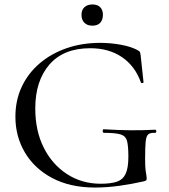

<svg xmlns="http://www.w3.org/2000/svg" viewBox="-20 -828 756 860"><path d="M406 12Q294 12 214 -30.5Q134 -73 91.5 -145Q49 -217 49 -305Q49 -379 77.5 -439.5Q106 -500 157.5 -544Q209 -588 278 -612Q347 -636 429 -636Q476 -636 522 -627.5Q568 -619 597 -603Q606 -598 607.5 -593.5Q609 -589 610 -580L623 -459Q623 -457 617.5 -456Q612 -455 611 -459Q585 -532 526.5 -572Q468 -612 384 -612Q265 -612 201.5 -539Q138 -466 138 -342Q138 -242 176 -166.5Q214 -91 280.5 -48Q347 -5 431 -5Q476 -5 503 -14Q530 -23 542.5 -49Q555 -75 555 -126Q555 -174 549 -196.5Q543 -219 520 -226Q497 -233 446 -233Q440 -233 440 -241Q440 -249 445 -249Q510 -245 563.5 -244.5Q617 -244 675 -247Q680 -247 680 -240Q680 -233 675 -233Q654 -234 644.5 -226.5Q635 -219 632.5 -194Q630 -169 630 -116Q630 -83 632 -67Q634 -51 635.5 -43.5Q637 -36 637 -28Q637 -22 634.5 -20Q632 -18 625 -16Q573 -4 516 4Q459 12 406 12ZM394 -713Q371 -713 358 -726Q345 -739 345 -762Q345 -783 358 -795.5Q371 -808 394 -808Q417 -808 429 -795.5Q441 -783 441 -762Q441 -739 429 -726Q417 -713 394 -713Z"/></svg>

Font: Cormorant Medium
Style: Regular
Weight: 500
Designer: Christian Thalmann (Catharsis Fonts)
Foundry: Catharsis Fonts
Version: Version 4.000